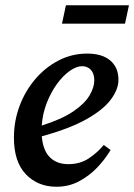

<svg xmlns="http://www.w3.org/2000/svg" viewBox="-20 -697 511 731"><path d="M293 -445Q271 -445 245.5 -427Q220 -409 197 -377.5Q174 -346 158 -305Q142 -264 139 -219Q215 -243 258.5 -272.5Q302 -302 320.5 -333Q339 -364 339 -391Q339 -417 326 -431Q313 -445 293 -445ZM195 14Q124 14 78.5 -33.5Q33 -81 33 -173Q33 -236 54.5 -293.5Q76 -351 114.5 -396Q153 -441 203.5 -467Q254 -493 312 -493Q369 -493 400 -466.5Q431 -440 431 -393Q431 -357 402 -318Q373 -279 309 -243Q245 -207 139 -178Q144 -123 170.5 -97.5Q197 -72 240 -72Q286 -72 319.5 -95Q353 -118 375 -145L401 -126Q380 -90 349 -58Q318 -26 279.5 -6Q241 14 195 14ZM216 -607 231 -677H471L456 -607Z"/></svg>

Font: Source Serif 4 Semibold
Style: Italic
Weight: 600
Italic angle: -12°
Designer: Frank Grießhammer
Foundry: Adobe
Version: Version 4.005;hotconv 1.1.0;makeotfexe 2.6.0